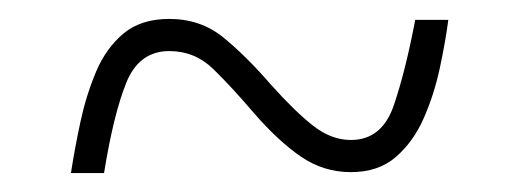

<svg xmlns="http://www.w3.org/2000/svg" viewBox="-20 -458 550 203"><path d="M55 -275Q59 -301 65 -329Q71 -357 81.5 -382Q92 -407 110.5 -422.5Q129 -438 159 -438Q192 -438 216 -418.5Q240 -399 266 -369Q291 -341 310.5 -325.5Q330 -310 351 -310Q384 -310 396.5 -347Q409 -384 419 -437H454Q451 -414 445 -386Q439 -358 428 -333Q417 -308 398.5 -292Q380 -276 351 -276Q322 -276 298 -292.5Q274 -309 248 -339Q225 -366 205.5 -385Q186 -404 159 -404Q127 -404 113.5 -370.5Q100 -337 90 -275Z"/></svg>

Font: Noto Serif Lao SemiCondensed ExtraLight
Style: Regular
Weight: 200
Width: 4
Designer: Monotype Design Team
Foundry: Monotype Imaging Inc.
Version: Version 2.003; ttfautohint (v1.8.4.7-5d5b)